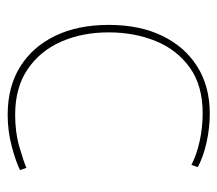

<svg xmlns="http://www.w3.org/2000/svg" viewBox="-54 -516 580 513"><g transform="rotate(90 236.5 -260.0)"><path d="M287 10Q212 10 158.5 -23.5Q105 -57 76 -117.5Q47 -178 47 -260Q47 -343 76.5 -403.5Q106 -464 159 -497Q212 -530 284 -530Q322 -530 360.5 -521.5Q399 -513 427 -498L421 -481Q394 -495 357.5 -503Q321 -511 283 -511Q209 -511 161 -476.5Q113 -442 90 -385Q67 -328 67 -260Q67 -189 92 -132.5Q117 -76 166 -43Q215 -10 287 -10Q334 -10 372 -21Q410 -32 429 -40L435 -23Q413 -12 372 -1Q331 10 287 10Z"/></g></svg>

Font: Murecho Thin Thin
Style: Regular
Weight: 250
Version: Version 1.010